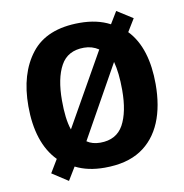

<svg xmlns="http://www.w3.org/2000/svg" viewBox="-87 -834 922 960"><g transform="rotate(-10 374.5 -354.0)"><path d="M696.8 -357.9C696.8 -475.1 669.4 -572.8 606.9 -637.2L646 -701.2L565.9 -752L528.8 -690.9C485.4 -713.9 434.1 -725.1 375 -725.1C263.7 -725.1 181.6 -691.9 129.4 -625C77.1 -558.1 50.8 -469.7 50.8 -358.9C50.8 -237.8 81.1 -140.1 145 -75.2L105 -8.8L186 43.9L226.1 -22C268.6 -0.5 316.9 9.8 374 9.8C448.7 9.8 509.8 -5.4 557.6 -36.1C652.8 -97.2 696.8 -211.4 696.8 -357.9ZM526.9 -357.9C526.9 -283.2 515.1 -224.6 491.7 -181.6C467.8 -138.7 428.7 -117.2 374 -117.2C347.2 -117.2 324.7 -123.5 306.2 -136.2L511.2 -502.9C521.5 -464.4 526.9 -416.5 526.9 -357.9ZM221.2 -357.9C221.2 -432.6 232.9 -491.7 256.8 -534.7C280.3 -577.6 319.8 -599.1 375 -599.1C402.3 -599.1 427.2 -591.8 449.2 -577.1L240.2 -208C226.6 -246.6 221.2 -297.9 221.2 -357.9Z"/></g></svg>

Font: Avrile Sans
Style: Bold
Weight: 700
Designer: Monotype Design Team, Google (font), Stefan Peev (BGR Cyrillic), Cristiano Sobral (main changes)
Foundry: The Avrile Sans Project Authors
Version: Version 3.110